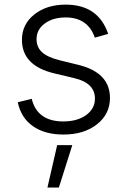

<svg xmlns="http://www.w3.org/2000/svg" viewBox="-20 -573 553 834"><path d="M449.9 -425.8 392 -409.4Q361.5 -497.2 265.3 -497.2Q209.9 -497.2 174.4 -470.9Q138.8 -444.6 138.8 -403.1Q138.8 -367.9 162.8 -346.1Q186.8 -324.2 238.3 -311.4L320.7 -291.2Q457.7 -257.5 457.7 -147.4Q457.7 -77.8 401.5 -33.2Q345.2 11.4 255.3 11.4Q174.7 11.4 123 -24.9Q71.4 -61.1 57.2 -128.9L117.9 -143.8Q129.3 -95.2 163.9 -70.3Q198.5 -45.5 254.3 -45.5Q316.4 -45.5 354.4 -73.3Q392.4 -101.2 392.4 -144.5Q392.4 -212.4 303.6 -233.3L214.5 -254.6Q75.3 -288 75.3 -400.2Q75.3 -467.3 128.9 -510.1Q182.5 -552.9 265.3 -552.9Q407 -552.9 449.9 -425.8ZM186.1 241.5 228.3 57.5H294L235.8 241.5Z"/></svg>

Font: Inter Light BETA
Style: Regular
Weight: 300
Designer: Rasmus Andersson
Foundry: rsms
Version: Version 3.011;git-f93a4a705